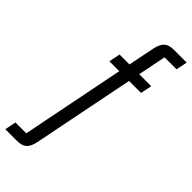

<svg xmlns="http://www.w3.org/2000/svg" viewBox="-365 -784 1029 1029"><g transform="rotate(45 149.5 -270.0)"><path d="M102 129Q94 167 75.5 183.5Q57 200 19 200H-68L-55 136H27L144 -452H69L82 -516H157L188 -669Q196 -707 214.5 -723.5Q233 -740 271 -740H367L354 -676H263L231 -516H322L309 -452H218Z"/></g></svg>

Font: IBM Plex Sans Cond
Style: Italic
Weight: 400
Width: 3
Italic angle: -11°
Designer: Mike Abbink, Paul van der Laan, Pieter van Rosmalen
Foundry: Bold Monday
Version: Version 1.3